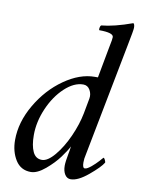

<svg xmlns="http://www.w3.org/2000/svg" viewBox="-78 -725 595 787"><g transform="rotate(10 219.0 -331.5)"><path d="M289.1 -333Q292.5 -351.6 283 -368.7Q273.4 -385.7 254.9 -385.7Q216.3 -385.7 177.7 -349.6Q139.2 -313.5 115 -257.6Q90.8 -201.7 90.8 -146.5Q90.8 -103 102.8 -77.4Q114.7 -51.8 140.6 -51.8Q164.6 -51.8 193.6 -86.4Q222.7 -121.1 245.4 -171.6Q268.1 -222.2 277.3 -269.5ZM331.1 -545.9Q332 -551.8 334.5 -563.7Q336.9 -575.7 338.4 -584.2Q339.8 -592.8 339.8 -597.7Q339.8 -616.2 280.3 -616.2Q278.3 -619.1 279.8 -626.5Q281.2 -633.8 284.2 -636.7Q337.9 -641.6 413.1 -668.9Q418.9 -665.5 418.9 -650.4Q418.9 -640.6 406.2 -577.1L314.5 -103.5Q310.5 -87.9 310.5 -71.3Q310.5 -47.9 320.3 -47.9Q325.2 -47.9 332.3 -52Q339.4 -56.2 346.4 -62Q353.5 -67.9 361.1 -75.2Q368.7 -82.5 374 -88.4Q379.4 -94.2 383.8 -99.6L388.7 -104.5Q391.1 -104.5 394.8 -97.4Q398.4 -90.3 398.4 -85.9Q386.2 -65.4 343.5 -29.8Q300.8 5.9 270.5 5.9Q255.4 5.9 246.3 -8.3Q237.3 -22.5 237.3 -44.9Q237.3 -61 244.1 -96.7Q246.1 -105 249 -127Q239.3 -107.9 218.5 -79.6Q197.8 -51.3 164.6 -23.2Q131.3 4.9 104.5 4.9Q62.5 4.9 40.5 -30.3Q18.6 -65.4 18.6 -113.3Q18.6 -187.5 61.3 -260.7Q104 -334 168.7 -379.4Q233.4 -424.8 295.9 -424.8H298.3H301.3H304.2H308.6Z"/></g></svg>

Font: Crimson
Style: Italic
Weight: 400
Italic angle: -11°
Version: Version 0.8